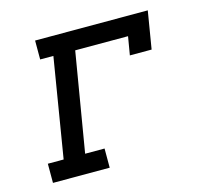

<svg xmlns="http://www.w3.org/2000/svg" viewBox="-83 -623 766 716"><g transform="rotate(-15 300.0 -265.0)"><path d="M37 0V-74H98L161 -457H110V-530H545L521 -385H437L449 -456H245L181 -74H256V0Z"/></g></svg>

Font: Iosevka Curly Slab ExObl
Style: Regular
Weight: 400
Width: 7
Italic angle: -9°
Monospace: yes
Designer: Belleve Invis
Foundry: Belleve Invis
Version: Version 11.1.0; ttfautohint (v1.8.3)